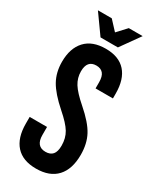

<svg xmlns="http://www.w3.org/2000/svg" viewBox="-220 -924 813 996"><g transform="rotate(30 186.0 -426.0)"><path d="M184 10Q104 10 63 -35.5Q22 -81 22 -166V-206H126V-158Q126 -90 183 -90Q211 -90 225.5 -106.5Q240 -123 240 -160Q240 -204 220 -237.5Q200 -271 146 -318Q78 -378 51 -426.5Q24 -475 24 -538Q24 -619 66 -664.5Q108 -710 188 -710Q267 -710 307.5 -664.5Q348 -619 348 -534V-505H244V-541Q244 -577 230 -593.5Q216 -610 189 -610Q134 -610 134 -544Q134 -505 154.5 -472Q175 -439 229 -392Q298 -332 324 -283Q350 -234 350 -168Q350 -82 307.5 -36Q265 10 184 10ZM52 -862H135L186 -807L237 -862H320L238 -747H134Z"/></g></svg>

Font: Booming Bebas 2
Style: Regular
Weight: 400
Designer: Ryoichi Tsunekawa
Foundry: Ryoichi Tsunekawa
Version: Version 2.000